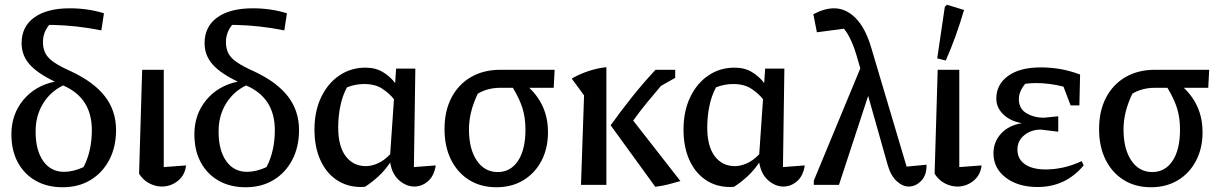

<svg xmlns="http://www.w3.org/2000/svg" viewBox="-20 -779 5149 809"><path d="M244 10Q179 10 130.5 -17.5Q82 -45 55 -95Q28 -145 28 -213Q28 -297 78 -357.5Q128 -418 211 -435Q136 -471 103.5 -509Q71 -547 71 -597Q71 -667 124.5 -705.5Q178 -744 274 -744Q351 -744 418 -723L407 -651Q352 -662 301 -667.5Q250 -673 201 -674Q194 -674 187 -674Q161 -642 161 -602Q161 -574 171.5 -554Q182 -534 207.5 -516.5Q233 -499 280 -478Q376 -433 422.5 -372.5Q469 -312 469 -231Q469 -160 440.5 -105.5Q412 -51 361.5 -20.5Q311 10 244 10ZM130 -225Q130 -146 162 -100.5Q194 -55 250 -55Q289 -55 332 -75Q367 -142 367 -231Q367 -367 246 -419Q192 -393 161 -342Q130 -291 130 -225Z M566 -47 579 -485H670V-75L764 -82Q759 -40 729 -16.5Q699 7 662 7Q635 7 609 -6.5Q583 -20 566 -47Z M1015 10Q950 10 901.5 -17.5Q853 -45 826 -95Q799 -145 799 -213Q799 -297 849 -357.5Q899 -418 982 -435Q907 -471 874.5 -509Q842 -547 842 -597Q842 -667 895.5 -705.5Q949 -744 1045 -744Q1122 -744 1189 -723L1178 -651Q1123 -662 1072 -667.5Q1021 -673 972 -674Q965 -674 958 -674Q932 -642 932 -602Q932 -574 942.5 -554Q953 -534 978.5 -516.5Q1004 -499 1051 -478Q1147 -433 1193.5 -372.5Q1240 -312 1240 -231Q1240 -160 1211.5 -105.5Q1183 -51 1132.5 -20.5Q1082 10 1015 10ZM901 -225Q901 -146 933 -100.5Q965 -55 1021 -55Q1060 -55 1103 -75Q1138 -142 1138 -231Q1138 -367 1017 -419Q963 -393 932 -342Q901 -291 901 -225Z M1518 8Q1511 9 1502 9Q1442 9 1397.5 -21.5Q1353 -52 1329 -106.5Q1305 -161 1305 -233Q1305 -311 1333.5 -370Q1362 -429 1410.5 -461.5Q1459 -494 1520 -494Q1562 -494 1593 -475.5Q1624 -457 1645 -429L1649 -490H1730L1724 -75L1816 -82Q1809 -37 1783 -15Q1757 7 1726 7Q1692 7 1662 -19Q1632 -45 1624 -94Q1600 -59 1573 -34.5Q1546 -10 1518 8ZM1405 -242Q1405 -163 1436.5 -121Q1468 -79 1522 -79Q1545 -79 1571.5 -90.5Q1598 -102 1624 -129L1640 -361Q1621 -385 1591 -405Q1561 -425 1514 -425Q1478 -425 1442 -411Q1423 -376 1414 -332Q1405 -288 1405 -242Z M2289 -222Q2289 -154 2261.5 -101.5Q2234 -49 2185 -19.5Q2136 10 2072 10Q2006 10 1957 -20.5Q1908 -51 1880.5 -106Q1853 -161 1853 -235Q1853 -311 1882 -367Q1911 -423 1964 -454Q2017 -485 2089 -485H2317L2313 -409H2210Q2289 -334 2289 -222ZM2086 -409Q2061 -409 2036.5 -402.5Q2012 -396 1993 -384Q1974 -344 1965 -307Q1956 -270 1956 -234Q1956 -151 1989 -102.5Q2022 -54 2077 -54Q2131 -54 2162.5 -101Q2194 -148 2194 -233Q2194 -283 2181.5 -323Q2169 -363 2141 -409Z M2428 0 2441 -377 2389 -448Q2422 -467 2459.5 -479.5Q2497 -492 2535 -496V0ZM2741 8 2553 -251Q2595 -310 2642.5 -369.5Q2690 -429 2742 -485H2825V-451L2765 -417Q2735 -382 2705.5 -346Q2676 -310 2648 -271L2847 -16Q2819 -8 2793.5 -1.5Q2768 5 2741 8Z M3073 8Q3066 9 3057 9Q2997 9 2952.5 -21.5Q2908 -52 2884 -106.5Q2860 -161 2860 -233Q2860 -311 2888.5 -370Q2917 -429 2965.5 -461.5Q3014 -494 3075 -494Q3117 -494 3148 -475.5Q3179 -457 3200 -429L3204 -490H3285L3279 -75L3371 -82Q3364 -37 3338 -15Q3312 7 3281 7Q3247 7 3217 -19Q3187 -45 3179 -94Q3155 -59 3128 -34.5Q3101 -10 3073 8ZM2960 -242Q2960 -163 2991.5 -121Q3023 -79 3077 -79Q3100 -79 3126.5 -90.5Q3153 -102 3179 -129L3195 -361Q3176 -385 3146 -405Q3116 -425 3069 -425Q3033 -425 2997 -411Q2978 -376 2969 -332Q2960 -288 2960 -242Z M3800 -77 3884 -85Q3885 -41 3861.5 -17Q3838 7 3809 7Q3783 7 3758 -16Q3733 -39 3720 -85L3638 -375L3515 0H3409V-18L3605 -491L3593 -532Q3569 -618 3536 -658L3422 -643L3407 -719Q3454 -744 3494 -744Q3545 -744 3586 -702Q3627 -660 3651 -578Z M3918 -47 3931 -485H4022V-75L4116 -82Q4111 -40 4081 -16.5Q4051 7 4014 7Q3987 7 3961 -6.5Q3935 -20 3918 -47ZM3965 -524 3929 -533 3961 -750 3970 -759 4042 -737Q4026 -682 4007 -629Q3988 -576 3965 -524Z M4352 9Q4270 9 4218 -30.5Q4166 -70 4166 -133Q4166 -181 4198 -216Q4230 -251 4286 -260Q4238 -268 4208 -296.5Q4178 -325 4178 -364Q4178 -423 4227.5 -459Q4277 -495 4365 -495Q4405 -495 4445 -488.5Q4485 -482 4531 -465L4528 -335H4491L4461 -414Q4402 -429 4346 -429Q4323 -429 4300 -426Q4273 -394 4273 -361Q4273 -321 4305 -302Q4337 -283 4378 -283L4439 -289V-224L4366 -233Q4325 -233 4296 -209.5Q4267 -186 4267 -149Q4267 -109 4298.5 -87Q4330 -65 4386 -65Q4421 -65 4458.5 -73Q4496 -81 4538 -100L4546 -82Q4470 9 4352 9Z M5047 -222Q5047 -154 5019.5 -101.5Q4992 -49 4943 -19.5Q4894 10 4830 10Q4764 10 4715 -20.5Q4666 -51 4638.5 -106Q4611 -161 4611 -235Q4611 -311 4640 -367Q4669 -423 4722 -454Q4775 -485 4847 -485H5075L5071 -409H4968Q5047 -334 5047 -222ZM4844 -409Q4819 -409 4794.5 -402.5Q4770 -396 4751 -384Q4732 -344 4723 -307Q4714 -270 4714 -234Q4714 -151 4747 -102.5Q4780 -54 4835 -54Q4889 -54 4920.5 -101Q4952 -148 4952 -233Q4952 -283 4939.5 -323Q4927 -363 4899 -409Z"/></svg>

Font: Piazzolla Medium
Style: Regular
Weight: 500
Designer: Juan Pablo del Peral
Foundry: Huerta Tipografica
Version: Version 1.330